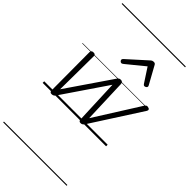

<svg xmlns="http://www.w3.org/2000/svg" viewBox="-439 -1114 1719 1719"><g transform="rotate(45 420.5 -255.0)"><path d="M127 15Q114 15 109 8Q104 1 104 -11L102 -489Q102 -499 107.5 -507Q113 -515 129 -515Q143 -515 149 -510Q155 -505 155 -492L151 -70L441 -494Q449 -506 456.5 -510.5Q464 -515 476 -515Q489 -515 495.5 -508Q502 -501 503 -487L518 -71L786 -496Q793 -507 800.5 -512Q808 -517 819 -514Q835 -512 839.5 -503Q844 -494 837 -483L529 -4Q523 4 515 9.5Q507 15 494 15Q481 15 476 8Q471 1 471 -10L454 -430L164 -4Q159 4 150 9.5Q141 15 127 15ZM373 -623Q365 -623 358 -630Q351 -637 351 -645Q351 -650 353.5 -654Q356 -658 360 -662L541 -825Q549 -832 556 -834.5Q563 -837 571 -837Q578 -837 584.5 -834Q591 -831 595 -823L685 -660Q688 -655 689.5 -651Q691 -647 691 -644Q691 -635 682 -629Q673 -623 666 -623Q660 -623 655.5 -626Q651 -629 648 -634L560 -769L395 -634Q388 -629 383.5 -626Q379 -623 373 -623ZM0 490H803V500H0ZM0 -20H803V0H0ZM0 -505H803V-500H0ZM0 -1010H803V-1000H0Z"/></g></svg>

Font: Playwrite MX Guides
Style: Regular
Weight: 400
Designer: Veronika Burian, José Scaglione
Foundry: TypeTogether
Version: Version 1.003